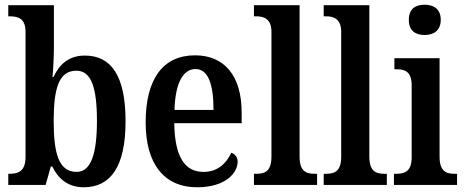

<svg xmlns="http://www.w3.org/2000/svg" viewBox="-20 -782 1967 812"><path d="M334 10C447 10 511 -76 511 -269C511 -462 450 -547 339 -547C271 -547 231 -510 206 -456H202C205 -485 208 -546 208 -582V-760H15V-713H20C58 -713 88 -704 88 -646V-118C88 -56 55 -47 21 -47H15V0H173L195 -78H201C226 -26 268 10 334 10ZM304 -55C229 -55 207 -132 207 -270C207 -411 230 -483 303 -483C365 -483 390 -414 390 -271C390 -132 365 -55 304 -55Z M814 10C934 10 985 -51 985 -98C985 -118 973 -131 958 -136C938 -92 901 -55 841 -55C761 -55 719 -119 717 -261H1002V-306C1002 -464 927 -548 805 -548C672 -548 596 -452 596 -264C596 -91 672 10 814 10ZM883 -317H718C721 -428 753 -490 807 -490C862 -490 883 -422 883 -317Z M1054 0H1321V-47H1311C1273 -47 1247 -59 1247 -120V-760H1054V-713H1064C1092 -713 1128 -705 1128 -648V-120C1128 -59 1102 -47 1064 -47H1054Z M1349 0H1616V-47H1606C1568 -47 1542 -59 1542 -120V-760H1349V-713H1359C1387 -713 1423 -705 1423 -648V-120C1423 -59 1397 -47 1359 -47H1349Z M1776 -634C1813 -634 1844 -652 1844 -698C1844 -745 1813 -762 1776 -762C1737 -762 1709 -745 1709 -698C1709 -652 1737 -634 1776 -634ZM1646 0H1913V-47H1903C1865 -47 1839 -59 1839 -120V-536H1648V-489H1659C1695 -489 1721 -477 1721 -420V-117C1721 -59 1694 -47 1656 -47H1646Z"/></svg>

Font: Noto Serif Devanagari Condensed SemiBold
Style: Regular
Weight: 600
Width: 3
Designer: Universal Thirst, Indian Type Foundry and the Monotype Design Team
Foundry: Monotype Imaging Inc.
Version: Version 2.004